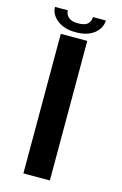

<svg xmlns="http://www.w3.org/2000/svg" viewBox="-121 -843 569 897"><g transform="rotate(15 163.5 -395.0)"><path d="M88 0V-675H216V0ZM152 -700Q96.5 -700 63 -726.8Q29.5 -753.5 29.5 -789.5H91.5Q91.5 -770 106.2 -756.5Q121 -743 152 -743Q186.5 -743 199.8 -756.8Q213 -770.5 213 -789.5H275Q275 -753.5 242.8 -726.8Q210.5 -700 152 -700Z"/></g></svg>

Font: Anybody ExtraExpanded Medium
Style: Regular
Weight: 500
Width: 8
Designer: Tyler Finck
Foundry: Etcetera Type Company
Version: Version 1.010; ttfautohint (v1.8.3) -l 8 -r 50 -G 200 -x 14 